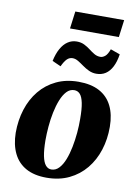

<svg xmlns="http://www.w3.org/2000/svg" viewBox="-102 -1006 777 1086"><g transform="rotate(10 287.0 -463.0)"><path d="M328.5 -552Q400.5 -552 448.5 -526.2Q496.5 -500.5 521 -451.2Q545.5 -402 546 -331.5Q546.5 -261 526.5 -198.2Q506.5 -135.5 467.5 -88Q428.5 -40.5 371.8 -13.2Q315 14 242 14Q172 14 124.5 -12.2Q77 -38.5 52.8 -88Q28.5 -137.5 27.5 -206.5Q27.5 -278.5 47.5 -341.2Q67.5 -404 106.2 -451.2Q145 -498.5 201 -525.2Q257 -552 328.5 -552ZM312.5 -501Q287.5 -501 269 -481.2Q250.5 -461.5 237.2 -428.2Q224 -395 215.8 -354.8Q207.5 -314.5 204 -272.5Q200.5 -230.5 200.5 -193.5Q201 -138 208 -103.5Q215 -69 228.5 -52.8Q242 -36.5 261.5 -36.5Q286.5 -36.5 305.2 -56.5Q324 -76.5 337 -109.8Q350 -143 358 -183.5Q366 -224 369.8 -266.2Q373.5 -308.5 373 -346Q373 -403.5 366 -437.5Q359 -471.5 345.8 -486.2Q332.5 -501 312.5 -501ZM162.5 -642.5Q171.5 -685 188 -714.5Q204.5 -744 227.5 -759.2Q250.5 -774.5 278.5 -774.5Q303.5 -774.5 322.5 -765Q341.5 -755.5 357.5 -743Q373.5 -730.5 389.5 -721.2Q405.5 -712 424 -712Q437.5 -712 451 -723Q464.5 -734 475.5 -764.5L530 -745Q523.5 -702 508.5 -672.8Q493.5 -643.5 471 -628.8Q448.5 -614 418 -614Q395 -614 374.8 -623.5Q354.5 -633 337 -645.8Q319.5 -658.5 303.5 -668Q287.5 -677.5 272 -677.5Q253 -677.5 239.2 -663.5Q225.5 -649.5 212 -620.5ZM240.5 -940H521L508 -840.5H227.5Z"/></g></svg>

Font: Merriweather 60pt Black
Style: Italic
Weight: 900
Italic angle: -7.8°
Version: Version 2.101